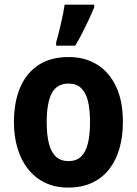

<svg xmlns="http://www.w3.org/2000/svg" viewBox="-20 -804 594 833"><path d="M513.2 -274.4Q513.2 -211.9 498.3 -159.9Q483.4 -107.9 453.6 -69.8Q423.8 -31.7 379.4 -11Q335 9.8 275.9 9.8Q220.2 9.8 176.8 -10.7Q133.3 -31.2 102.8 -69.1Q72.3 -106.9 56.4 -159.2Q40.5 -211.4 40.5 -274.4Q40.5 -361.3 67.6 -424.6Q94.7 -487.8 147.5 -522.2Q200.2 -556.6 278.3 -556.6Q348.1 -556.6 401.1 -523.9Q454.1 -491.2 483.6 -428.5Q513.2 -365.7 513.2 -274.4ZM182.6 -273.4Q182.6 -218.3 192.4 -180.7Q202.1 -143.1 223.1 -124Q244.1 -105 277.3 -105Q310.5 -105 331.1 -124Q351.6 -143.1 361.1 -180.9Q370.6 -218.8 370.6 -274.4Q370.6 -330.6 361.1 -367.4Q351.6 -404.3 330.8 -422.9Q310.1 -441.4 276.9 -441.4Q227.1 -441.4 204.8 -399.9Q182.6 -358.4 182.6 -273.4ZM223.6 -606V-620.6Q228 -634.8 233.4 -656.2Q238.8 -677.7 244.4 -701.7Q250 -725.6 254.2 -747.3Q258.3 -769 260.3 -783.7H388.7V-771.5Q378.4 -746.6 365.5 -719Q352.5 -691.4 337.9 -662.8Q323.2 -634.3 306.6 -606Z"/></svg>

Font: Open Sans SemiCondensed
Style: Bold
Weight: 700
Width: 4
Designer: Monotype Design Team
Foundry: Monotype Imaging Inc.
Version: Version 3.003